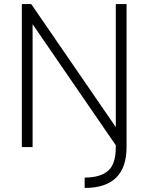

<svg xmlns="http://www.w3.org/2000/svg" viewBox="-20 -720 727 940"><path d="M546.9 -700.2Q560.5 -700.2 599.6 -700.2Q599.6 -525.4 599.6 0Q599.6 200.2 394.5 200.2Q394.5 182.6 394.5 149.4Q470.7 149.4 508.8 116.2Q546.9 84 546.9 0Q546.9 -2.9 546.9 -8.8Q445.3 -157.2 139.6 -601.6Q139.6 -451.2 139.6 0Q127 0 86.9 0Q86.9 -174.8 86.9 -700.2Q98.6 -700.2 132.8 -700.2Q236.3 -549.8 546.9 -97.7Q546.9 -248 546.9 -700.2Z"/></svg>

Font: LeFont
Style: ExtraLight
Weight: 200
Designer: Leryon MEDIA
Version: Version 1.0